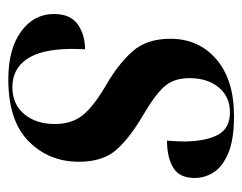

<svg xmlns="http://www.w3.org/2000/svg" viewBox="-82 -504 596 473"><g transform="rotate(90 216.5 -268.0)"><path d="M176 10Q101 10 58 -21.5Q15 -53 15 -102Q15 -143 40.5 -161Q66 -179 102 -179Q101 -162 101 -143Q102 -70 126.5 -35Q151 0 195 0Q237 0 261.5 -29Q286 -58 286 -105Q286 -146 264.5 -173Q243 -200 190 -231Q138 -261 107 -296Q76 -331 76 -389Q76 -459 126.5 -502.5Q177 -546 267 -546Q324 -546 357.5 -532Q391 -518 405 -496Q419 -474 419 -449Q419 -412 394 -396.5Q369 -381 327 -381Q328 -393 328.5 -404Q329 -415 329 -426Q328 -479 312 -507.5Q296 -536 257 -536Q219 -536 196 -508.5Q173 -481 173 -436Q173 -397 194.5 -373.5Q216 -350 266 -321Q322 -288 350.5 -255Q379 -222 379 -164Q379 -90 328.5 -40Q278 10 176 10Z"/></g></svg>

Font: Noto Serif Display Condensed SemiBold
Style: Italic
Weight: 600
Width: 3
Italic angle: -12°
Designer: Monotype Design Team
Foundry: Monotype Imaging Inc.
Version: Version 2.009